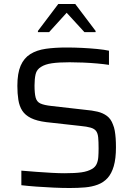

<svg xmlns="http://www.w3.org/2000/svg" viewBox="-20 -934 668 962"><path d="M329 8Q292 8 248 6Q204 4 162.5 1Q121 -2 87 -6V-79Q123 -76 162.5 -73Q202 -70 239.5 -68Q277 -66 303 -66Q356 -66 388 -70.5Q420 -75 442 -88Q457 -97 464 -112Q471 -127 472.5 -147Q474 -167 474 -190Q474 -224 472 -245Q470 -266 461.5 -277.5Q453 -289 434 -294.5Q415 -300 383 -303L212 -322Q164 -328 135 -342.5Q106 -357 91.5 -379.5Q77 -402 72 -433.5Q67 -465 67 -504Q67 -567 83.5 -605Q100 -643 132 -663Q164 -683 209.5 -689.5Q255 -696 314 -696Q352 -696 392 -694Q432 -692 467.5 -688.5Q503 -685 526 -680V-609Q500 -613 466 -616Q432 -619 396.5 -620.5Q361 -622 329 -622Q274 -622 240 -617Q206 -612 186 -599Q164 -586 158.5 -562.5Q153 -539 153 -506Q153 -467 158.5 -445.5Q164 -424 182.5 -415.5Q201 -407 238 -403L405 -384Q441 -381 468.5 -374.5Q496 -368 516 -353Q536 -338 546 -310Q552 -296 555 -279Q558 -262 559.5 -241.5Q561 -221 561 -196Q561 -139 550 -101.5Q539 -64 519 -42Q499 -20 470 -9Q441 2 405.5 5Q370 8 329 8ZM170 -773V-779L272 -914H357L459 -779V-773H403L314 -870L226 -773Z"/></svg>

Font: Saira Thin
Style: Regular
Weight: 400
Version: Version 1.101